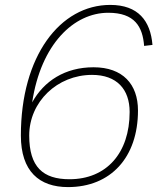

<svg xmlns="http://www.w3.org/2000/svg" viewBox="-20 -746 641 782"><path d="M257 16C431 16 542 -105 542 -296C542 -403 480 -472 361 -472C245 -472 159 -416 111 -329C147 -567 281 -694 421 -694C529 -694 561 -637 567 -559L601 -563C593 -661 543 -726 429 -726C225 -726 65 -518 65 -194C65 -48 140 16 257 16ZM263 -16C155 -16 99 -66 99 -194C99 -331 213 -441 355 -441C456 -441 508 -382 508 -290C508 -122 413 -16 263 -16Z"/></svg>

Font: Geist Thin
Style: Italic
Weight: 100
Italic angle: -12°
Designer: Basement.studio, Andrés Briganti, Mateo Zaragoza
Foundry: Basement.studio, Vercel, Andrés Briganti, Guido Ferreyra, Mateo Zaragoza
Version: Version 1.500